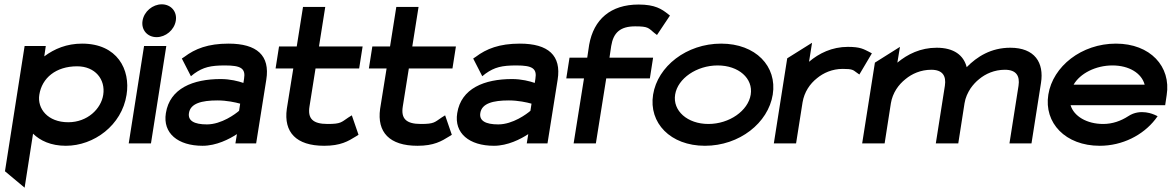

<svg xmlns="http://www.w3.org/2000/svg" viewBox="-20 -664 5425 889"><path d="M94 205 133 -45C166 -13 215 11 285 11C415 11 544 -84 566 -225C585 -342 523 -462 360 -462C289 -462 232 -438 185 -403L192 -451H94L3 129ZM337 -357C421 -357 469 -296 458 -225C448 -160 385 -98 296 -98C201 -98 152 -161 162 -225C174 -303 239 -357 337 -357Z M705 -492C747 -492 787 -525 794 -568C801 -611 771 -644 729 -644C687 -644 647 -611 640 -568C633 -525 663 -492 705 -492ZM679 0 750 -451H647L576 0Z M918 11C982 11 1042 -20 1077 -43L1070 0H1166L1213 -295C1231 -407 1170 -462 1038 -462C943 -462 883 -438 834 -401L822 -393L864 -311L879 -323C921 -353 955 -361 1022 -361C1096 -361 1118 -347 1110 -299L1107 -280C1084 -288 1046 -298 1002 -298C874 -298 766 -255 748 -140C733 -47 804 11 918 11ZM987 -199C1030 -199 1071 -190 1092 -184L1087 -151C1071 -137 1006 -88 938 -88C879 -88 849 -105 855 -141C862 -185 913 -199 987 -199Z M1338 -347 1308 -160C1293 -52 1351 11 1481 11C1557 11 1592 -10 1629 -33L1640 -40L1609 -130L1593 -120C1560 -98 1559 -90 1497 -90C1428 -90 1404 -115 1413 -171L1441 -347H1643L1659 -449H1457L1486 -632H1383L1354 -449H1272L1256 -347Z M1770 -347 1740 -160C1725 -52 1783 11 1913 11C1989 11 2024 -10 2061 -33L2072 -40L2041 -130L2025 -120C1992 -98 1991 -90 1929 -90C1860 -90 1836 -115 1845 -171L1873 -347H2075L2091 -449H1889L1918 -632H1815L1786 -449H1704L1688 -347Z M2267 11C2331 11 2391 -20 2426 -43L2419 0H2515L2562 -295C2580 -407 2519 -462 2387 -462C2292 -462 2232 -438 2183 -401L2171 -393L2213 -311L2228 -323C2270 -353 2304 -361 2371 -361C2445 -361 2467 -347 2459 -299L2456 -280C2433 -288 2395 -298 2351 -298C2223 -298 2115 -255 2097 -140C2082 -47 2153 11 2267 11ZM2336 -199C2379 -199 2420 -190 2441 -184L2436 -151C2420 -137 2355 -88 2287 -88C2228 -88 2198 -105 2204 -141C2211 -185 2262 -199 2336 -199Z M2684 -301 2636 0H2739L2787 -301H2989L3004 -397H2802L2810 -451C2820 -513 2852 -542 2921 -542C2983 -542 2982 -534 3009 -512L3022 -502L3082 -592L3073 -599C3044 -622 3013 -643 2937 -643C2807 -643 2729 -574 2708 -457L2699 -397H2617L2602 -301Z M3244 11C3404 11 3537 -95 3558 -226C3579 -357 3479 -462 3319 -462C3159 -462 3025 -357 3004 -226C2983 -95 3084 11 3244 11ZM3303 -361C3400 -361 3468 -301 3456 -226C3444 -151 3357 -90 3260 -90C3163 -90 3094 -151 3106 -226C3118 -301 3206 -361 3303 -361Z M3666 0 3696 -190C3704 -238 3730 -276 3763 -302C3792 -326 3833 -345 3882 -345C3927 -345 3930 -340 3945 -329L3959 -319L4017 -417L4004 -424C3979 -436 3965 -447 3906 -447C3832 -447 3772 -417 3726 -378L3740 -466L3625 -394L3563 0Z M4076 0 4105 -186C4113 -234 4140 -272 4173 -298C4202 -322 4243 -341 4292 -341C4344 -341 4362 -313 4355 -267L4313 0H4417L4446 -186C4450 -212 4461 -235 4474 -255C4486 -272 4499 -286 4514 -298C4543 -322 4584 -341 4633 -341C4685 -341 4703 -313 4696 -267L4654 0H4756L4800 -280C4815 -374 4771 -443 4658 -443C4569 -443 4504 -402 4456 -353C4442 -408 4397 -443 4317 -443C4242 -443 4182 -413 4135 -374L4147 -447L4031 -374L3972 0Z M5072 11C5177 11 5272 -38 5329 -111L5340 -126L5325 -133C5324 -133 5261 -164 5204 -126C5170 -104 5131 -90 5088 -90C5012 -90 4952 -126 4937 -177H5375L5382 -224C5403 -356 5306 -462 5147 -462C4988 -462 4855 -357 4834 -226C4813 -95 4913 11 5072 11ZM5131 -361C5208 -361 5266 -325 5280 -272H4951C4981 -324 5053 -361 5131 -361Z"/></svg>

Font: Charger Pro
Style: BlkExtObl
Weight: 900
Designer: Jasper
Foundry: Cannot Into Space Fonts
Version: Version 1.09